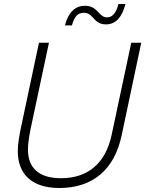

<svg xmlns="http://www.w3.org/2000/svg" viewBox="-20 -925 727 961"><path d="M511 -803C560 -803 591 -840 608 -905H573C561 -858 541 -838 516 -838C499 -838 489 -846 473 -863C453 -885 435 -896 404 -896C356 -896 322 -863 305 -798H340C352 -844 371 -861 399 -861C419 -861 431 -853 448 -834C466 -813 483 -803 511 -803ZM277 16C444 16 553 -76 589 -248L687 -711H637L539 -251C508 -104 417 -33 285 -33C174 -33 120 -85 120 -176C120 -205 124 -233 133 -279L225 -711H175L85 -287C78 -252 69 -207 69 -169C69 -51 142 16 277 16Z"/></svg>

Font: Geist ExtraLight
Style: Italic
Weight: 200
Italic angle: -12°
Designer: Basement.studio, Andrés Briganti, Mateo Zaragoza
Foundry: Basement.studio, Vercel, Andrés Briganti, Guido Ferreyra, Mateo Zaragoza
Version: Version 1.500